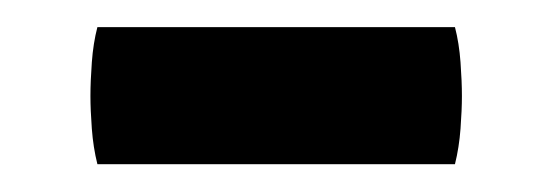

<svg xmlns="http://www.w3.org/2000/svg" viewBox="-20 -336 396 138"><path d="M50 -218Q47 -230 46 -243.5Q45 -257 45 -267Q45 -277.5 46 -291.2Q47 -305 50 -316.5H307Q310 -305 311 -291.2Q312 -277.5 312 -267Q312 -257 311 -243.5Q310 -230 307 -218Z"/></svg>

Font: Signika Medium
Style: Regular
Weight: 500
Designer: Anna Giedry
Foundry: Anna Giedry
Version: Version 2.000